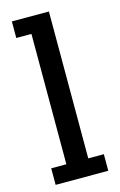

<svg xmlns="http://www.w3.org/2000/svg" viewBox="-116 -801 533 851"><g transform="rotate(-15 150.0 -375.0)"><path d="M29.5 0V-76H99V-674H29.5V-750H199.5V-76H271V0Z"/></g></svg>

Font: Trispace Condensed
Style: Regular
Weight: 400
Width: 3
Designer: Tyler Finck
Foundry: Etcetera Type Company
Version: Version 1.210; ttfautohint (v1.8.3)